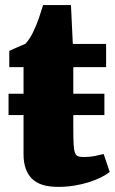

<svg xmlns="http://www.w3.org/2000/svg" viewBox="-20 -729 453 757"><path d="M72.8 -275.4H13.7V-359.4H72.8V-464.4H16.6V-528.3Q16.6 -528.3 21.2 -530.5Q25.9 -532.7 33 -535.9Q40 -539.1 48.6 -542.7Q57.1 -546.4 64.2 -549.3Q71.3 -552.2 75.9 -554.4Q80.6 -556.6 80.6 -556.6Q89.4 -566.4 98.1 -579.6Q106.9 -592.8 115.2 -612.8Q125 -633.3 133.1 -656.7Q141.1 -680.2 149.9 -709H259.8L267.1 -555.7H398.4V-464.4H269V-359.4H391.6V-275.4H269V-219.7Q269 -181.6 270.3 -159.7Q271.5 -137.7 275.6 -126.7Q279.8 -115.7 288.1 -112.8Q296.4 -109.9 310.5 -109.9H311Q334.5 -109.9 353.5 -113.8Q372.6 -117.7 388.2 -121.6H388.7L412.6 -51.3Q398.4 -39.6 377 -29.1Q355.5 -18.6 329.1 -10.3Q302.7 -2 272.5 2.9Q242.2 7.8 209.5 7.8H208.5Q137.2 7.8 105 -25.4Q72.8 -58.6 72.8 -120.6Z"/></svg>

Font: Merriweather UltraBold
Style: Regular
Weight: 900
Designer: Eben Sorkin ( sorkintype@gmail.com )
Foundry: Eben Sorkin
Version: Version 1.570; ttfautohint (v1.3) -l 8 -r 32 -G 0 -x 0 -H 60